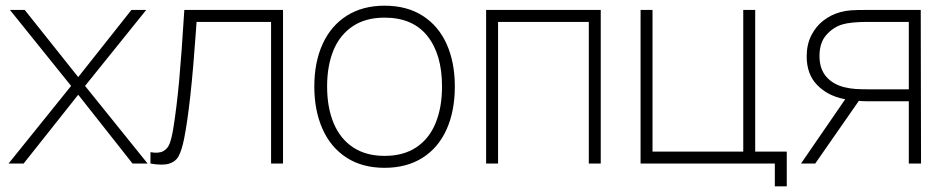

<svg xmlns="http://www.w3.org/2000/svg" viewBox="-20 -575 3328 675"><path d="M230 -273 15 -540H67L255 -304L442 -540H494L279 -273L499 0H446L255 -242L63 0H10Z M589 -122Q601 -196 609.8 -291Q618.5 -386 628 -540H975V0H933V-498H671L669 -468.5Q650.5 -202 627 -86Q619 -47 608.5 -27Q598 -7 575 0.2Q552 7.5 509 0V-40Q538 -35 553.8 -43.5Q569.5 -52 576.5 -70.5Q583.5 -89 589 -122Z M1085 -271Q1085 -356 1114.2 -420.2Q1143.5 -484.5 1199.2 -519.8Q1255 -555 1332 -555Q1411 -555 1466.5 -519.2Q1522 -483.5 1550.5 -419.5Q1579 -355.5 1579 -271Q1579 -185 1550.2 -120.5Q1521.5 -56 1465.8 -20.5Q1410 15 1332 15Q1253.5 15 1198 -21Q1142.5 -57 1113.8 -121.8Q1085 -186.5 1085 -271ZM1534 -271Q1534 -384 1482.5 -448.5Q1431 -513 1332 -513Q1265 -513 1219.8 -482.5Q1174.5 -452 1152.2 -397.8Q1130 -343.5 1130 -271Q1130 -197 1153 -142Q1176 -87 1221.2 -57Q1266.5 -27 1332 -27Q1398.5 -27 1443.8 -57.2Q1489 -87.5 1511.5 -142.5Q1534 -197.5 1534 -271Z M1689 -540H2092V0H2050V-498H1731V0H1689Z M2704 0H2232V-540H2274V-42H2593V-540H2635V-42H2746V80H2704Z M3175 -219H3029Q2993 -219 2947 -227Q2889.5 -238.5 2852.8 -276.2Q2816 -314 2816 -377Q2816 -418 2832 -450Q2848 -482 2874.5 -502.5Q2901 -523 2933 -532Q2953 -537.5 2973 -538.8Q2993 -540 3019 -540H3217L3218 0H3175ZM2961 -240H3013L2846 0H2796ZM3175 -261V-498H3031Q2971 -498 2941 -489Q2908.5 -479 2884.8 -451.8Q2861 -424.5 2861 -378Q2861 -333 2884.8 -305.5Q2908.5 -278 2950 -268Q2969 -263.5 2988.2 -262.2Q3007.5 -261 3031 -261Z"/></svg>

Font: Tap Sans
Style: Regular
Weight: 400
Designer: Tap Payments
Foundry: Tap Payments
Version: Version 1.001;Glyphs 3.1.2 (3151)